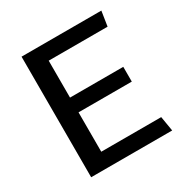

<svg xmlns="http://www.w3.org/2000/svg" viewBox="-159 -816 913 946"><g transform="rotate(-30 297.5 -343.0)"><path d="M91 0V-686H545L532 -602H197V-392H500V-308H197V-84H538L552 0Z"/></g></svg>

Font: Chivo Medium
Style: Regular
Weight: 400
Version: Version 2.002